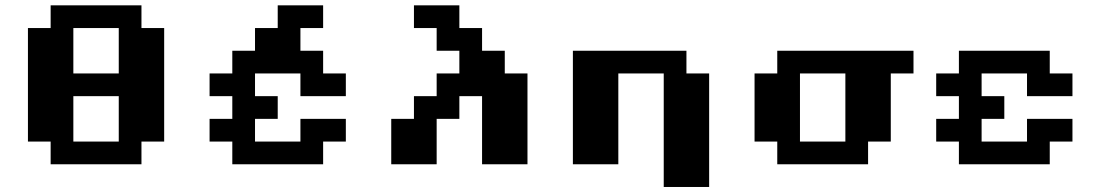

<svg xmlns="http://www.w3.org/2000/svg" viewBox="-20 -628 4207 734"><path d="M173.6 0V-86.8H86.8V-520.8H173.6V-607.6H520.8V-520.8H607.6V-86.8H520.8V0ZM260.4 -347.2H434V-520.8H260.4ZM260.4 -86.8H434V-260.4H260.4Z M1128.5 -434H1215.3V-347.2H1302.1V-260.4H1128.5V-347.2H954.9V-260.4H1041.7V-173.6H954.9V-86.8H1128.5V-173.6H1302.1V-86.8H1215.3V0H868.1V-86.8H781.2V-173.6H868.1V-260.4H781.2V-347.2H868.1V-434H954.9V-520.8H1041.7V-607.6H1215.3V-520.8H1128.5Z M1475.7 0V-173.6H1562.5V-260.4H1649.3V-347.2H1736.1V-434H1649.3V-520.8H1562.5V-607.6H1736.1V-520.8H1822.9V-434H1909.7V-347.2H1996.5V0H1822.9V-260.4H1736.1V-173.6H1649.3V0Z M2517.4 86.8V-347.2H2343.8V0H2170.1V-434H2604.2V-347.2H2691V86.8Z M2951.4 0V-86.8H2864.6V-347.2H2951.4V-434H3472.2V-347.2H3385.4V-86.8H3298.6V0ZM3038.2 -86.8H3211.8V-347.2H3038.2Z M3906.2 -173.6H4079.9V-86.8H3993.1V0H3645.8V-86.8H3559V-173.6H3645.8V-260.4H3559V-347.2H3645.8V-434H3993.1V-347.2H4079.9V-260.4H3906.2V-347.2H3732.6V-260.4H3819.4V-173.6H3732.6V-86.8H3906.2Z"/></svg>

Font: 8-bit Operator+ 8
Style: Bold
Weight: 700
Designer: GrandChaos9000
Version: Version 1.3.0 - August 1, 2014